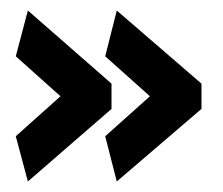

<svg xmlns="http://www.w3.org/2000/svg" viewBox="-20 -428 424 365"><path d="M33 -408 192 -269V-221L33 -83L10 -169L95 -245L10 -321ZM202 -408 363 -269V-221L202 -83L180 -169L265 -245L180 -321Z"/></svg>

Font: Palanquin
Style: Bold
Weight: 700
Designer: Pria Ravichandran
Version: Version 1.0.4